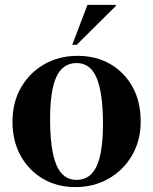

<svg xmlns="http://www.w3.org/2000/svg" viewBox="-20 -752 626 784"><path d="M288 12Q213.5 12 155.5 -22Q97.5 -56 64.2 -116.2Q31 -176.5 31 -255Q31 -334.5 66 -395Q101 -455.5 161.2 -489.8Q221.5 -524 297 -524Q373 -524 431 -490Q489 -456 521.8 -396Q554.5 -336 554.5 -257Q554.5 -177.5 518.8 -116.8Q483 -56 422.5 -22Q362 12 288 12ZM292.5 -17.5Q348.5 -17.5 374.5 -73.2Q400.5 -129 400.5 -247Q400.5 -370 375.2 -432.2Q350 -494.5 293 -494.5Q236.5 -494.5 210.5 -438.8Q184.5 -383 184.5 -265Q184.5 -142 209.8 -79.8Q235 -17.5 292.5 -17.5ZM275 -569 337 -732H453V-727.5L293 -569Z"/></svg>

Font: Newsreader Display SemiBold
Style: Regular
Weight: 600
Designer: Hugues Gentile
Foundry: Production Type
Version: Version 1.001